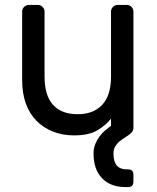

<svg xmlns="http://www.w3.org/2000/svg" viewBox="-20 -540 637 780"><path d="M70 -493Q70 -504 78 -512Q86 -520 97 -520H134Q145 -520 153 -512Q161 -504 161 -493V-229Q161 -152 195.5 -114Q230 -76 296 -76Q359 -76 395 -114Q431 -152 431 -229V-493Q431 -504 439 -512Q447 -520 458 -520H495Q506 -520 514 -512Q522 -504 522 -493V-20Q522 -9 513 0Q502 10 489.5 17.5Q477 25 466.5 33.5Q456 42 448.5 54Q441 66 441 84Q441 148 494 148H500Q522 148 522 170V198Q522 220 500 220H490Q429 220 394.5 184Q360 148 360 84Q360 63 367 45.5Q374 28 384.5 14Q395 0 407.5 -10.5Q420 -21 431 -29V-58Q412 -33 377 -11.5Q342 10 281 10Q234 10 195 -5.5Q156 -21 128 -49.5Q100 -78 85 -119.5Q70 -161 70 -214Z"/></svg>

Font: Rubik
Style: Regular
Weight: 400
Designer: Hubert & Fischer
Foundry: Hubert & Fischer
Version: Version 1.002; ttfautohint (v1.6)